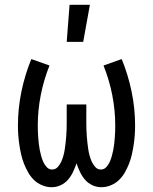

<svg xmlns="http://www.w3.org/2000/svg" viewBox="-20 -775 640 803"><path d="M196 8Q176 8 156.5 0Q137 -8 122.5 -22Q108 -36 98 -53.5Q88 -71 80.5 -90Q73 -109 68.5 -129Q64 -149 61 -169Q58 -189 56.5 -209Q55 -229 55 -250Q55 -321 69.5 -391.5Q84 -462 111 -528L187 -501Q163 -441 150.5 -377.5Q138 -314 138 -249Q138 -236 138.5 -223.5Q139 -211 140 -198Q141 -185 142.5 -172Q144 -159 146.5 -146.5Q149 -134 152.5 -121.5Q156 -109 161.5 -97Q167 -85 176 -75.5Q185 -66 198 -66Q212 -66 221.5 -76.5Q231 -87 236.5 -99.5Q242 -112 245.5 -125Q249 -138 251 -151.5Q253 -165 254.5 -178.5Q256 -192 257 -205.5Q258 -219 258.5 -232.5Q259 -246 259 -260V-338H341V-260Q341 -246 341.5 -232.5Q342 -219 343 -205.5Q344 -192 345.5 -178.5Q347 -165 349 -151.5Q351 -138 354.5 -125Q358 -112 363.5 -99.5Q369 -87 378.5 -76.5Q388 -66 402 -66Q415 -66 424 -75.5Q433 -85 438.5 -97Q444 -109 447.5 -121.5Q451 -134 453.5 -146.5Q456 -159 457.5 -172Q459 -185 460 -198Q461 -211 461.5 -223.5Q462 -236 462 -249Q462 -314 449.5 -377.5Q437 -441 413 -501L489 -528Q516 -462 530.5 -391.5Q545 -321 545 -250Q545 -229 543.5 -209Q542 -189 539 -169Q536 -149 531.5 -129Q527 -109 519.5 -90Q512 -71 502 -53.5Q492 -36 477.5 -22Q463 -8 443.5 0Q424 8 404 8Q384 8 366 -0.5Q348 -9 335.5 -23.5Q323 -38 314.5 -56Q306 -74 300 -92Q294 -74 285.5 -56Q277 -38 264.5 -23.5Q252 -9 234 -0.5Q216 8 196 8ZM259 -600 271 -755H356L328 -600Z"/></svg>

Font: Iosevka Fixed Extended
Style: Regular
Weight: 400
Width: 7
Monospace: yes
Designer: Belleve Invis
Foundry: Belleve Invis
Version: Version 24.1.1; ttfautohint (v1.8.4)